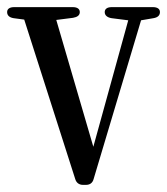

<svg xmlns="http://www.w3.org/2000/svg" viewBox="-30 -527 469 539"><path d="M174 -507H10C-3 -507 -10 -502 -10 -493C-10 -484 -4 -478 8 -476L38 -472L181 -25C184 -14 192 -8 203 -8H211C222 -8 230 -13 233 -25L366 -470L401 -476C413 -478 419 -484 419 -493C419 -502 412 -507 399 -507H284C271 -507 264 -502 264 -493C264 -484 271 -478 283 -476L330 -470L232 -115L128 -471L175 -477C187 -479 194 -484 194 -493C194 -502 187 -507 174 -507Z"/></svg>

Font: 寒蝉锦书宋 CompactLight
Style: Bold
Weight: 400
Width: 4
Designer: 寒蝉锦书宋{Warren} 思源宋体{Ryoko NISHIZUKA 西塚涼子 (kana & ideographs); Frank Grießhammer (Latin, Greek & Cyrillic); Wenlong ZHANG 
Foundry: Adobe & ChillType
Version: Version 2.000;Glyphs 3.1.1 (3135)